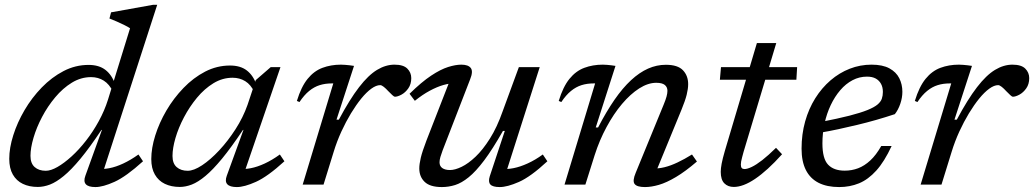

<svg xmlns="http://www.w3.org/2000/svg" viewBox="-20 -748 4190 778"><path d="M437.5 -377Q423 -407 400.5 -421.2Q378 -435.5 349 -435.5Q308 -435.5 271.2 -413Q234.5 -390.5 203.8 -353.8Q173 -317 150.5 -274.2Q128 -231.5 115.8 -189.8Q103.5 -148 103.5 -116.5Q103.5 -86 120.5 -71Q137.5 -56 165.5 -56Q186 -56 213 -71.5Q240 -87 270 -114.2Q300 -141.5 328.5 -178Q357 -214.5 380.2 -257Q403.5 -299.5 417.5 -344L507 -633.5Q498 -639.5 483.8 -646.5Q469.5 -653.5 453.8 -660.5Q438 -667.5 423.5 -673L430 -698L600 -728.5H617L393 -37L376.5 -64Q397 -61.5 423.2 -66.5Q449.5 -71.5 479.5 -85.5Q509.5 -99.5 541 -122L559.5 -94.5Q491 -32.5 444 -11.2Q397 10 366.5 10Q338 10 327.8 -1.5Q317.5 -13 326 -36L393 -221.5H391Q343.5 -150 306 -104.8Q268.5 -59.5 238.2 -34.8Q208 -10 182.5 -0.2Q157 9.5 133 9.5Q98.5 9.5 72.5 -3Q46.5 -15.5 32 -40.8Q17.5 -66 17.5 -104.5Q17.5 -148.5 33.8 -200Q50 -251.5 79.5 -301.8Q109 -352 149.2 -393.5Q189.5 -435 237.5 -460Q285.5 -485 339 -485Q381 -485 407.2 -464.8Q433.5 -444.5 446.5 -406.5Z M899 -36 966.5 -221.5H964.5Q917 -150.5 879.8 -105.2Q842.5 -60 812.5 -35Q782.5 -10 757.2 -0.2Q732 9.5 708.5 9.5Q674 9.5 648 -3Q622 -15.5 607.5 -40.8Q593 -66 593 -103.5Q593 -147.5 609 -198.8Q625 -250 654.2 -300Q683.5 -350 723.5 -391.5Q763.5 -433 811.2 -457.8Q859 -482.5 912 -482.5Q954.5 -482.5 980.5 -462.2Q1006.5 -442 1019.5 -404L1010.5 -375Q996.5 -405 973.8 -419Q951 -433 922.5 -433Q881.5 -433 845 -410.8Q808.5 -388.5 778.2 -352Q748 -315.5 725.5 -272.8Q703 -230 691 -188.8Q679 -147.5 679 -116Q679 -85.5 696 -70.8Q713 -56 740.5 -56Q765 -56 798.8 -78.2Q832.5 -100.5 868 -138.5Q903.5 -176.5 934.2 -224.2Q965 -272 983 -323L1016.5 -423.5L1077 -476H1116.5L966 -37L949.5 -64Q970.5 -61.5 996.5 -66.5Q1022.5 -71.5 1052.8 -85.5Q1083 -99.5 1114 -122L1132.5 -94.5Q1064.5 -32.5 1017.2 -11.2Q970 10 939.5 10Q911.5 10 901 -1.5Q890.5 -13 899 -36Z M1330.5 -410Q1329.5 -410 1327.8 -410Q1326 -410 1324.5 -410Q1298 -410 1275.5 -403Q1253 -396 1232.8 -379.5Q1212.5 -363 1193.5 -334.5L1183 -339Q1200.5 -396.5 1226.5 -428.5Q1252.5 -460.5 1286.8 -473.2Q1321 -486 1361.5 -486Q1370.5 -486 1379 -485.2Q1387.5 -484.5 1396.5 -483.5Q1405.5 -482.5 1414.5 -481L1343.5 -263H1353Q1397 -345.5 1434.8 -394.5Q1472.5 -443.5 1507.8 -464.8Q1543 -486 1578.5 -486Q1614.5 -486 1630.5 -470Q1646.5 -454 1646.5 -431.5Q1646.5 -407 1634.5 -390Q1622.5 -373 1606.8 -364.5Q1591 -356 1580 -356Q1577 -356 1569.8 -362.5Q1562.5 -369 1553 -379Q1544 -389 1535.2 -396Q1526.5 -403 1520.5 -403Q1504.5 -403 1484.8 -388.8Q1465 -374.5 1444 -348.8Q1423 -323 1402.2 -288.8Q1381.5 -254.5 1363.2 -214.8Q1345 -175 1332 -132.5L1291 0H1206.5Z M1964.5 -33.5 2025.5 -217.5H2018Q1976 -143.5 1942 -98.2Q1908 -53 1879.2 -29.8Q1850.5 -6.5 1824 1.8Q1797.5 10 1770.5 10Q1722.5 10 1700.8 -11Q1679 -32 1679 -65.5Q1679 -83 1685 -108.5Q1691 -134 1708 -178.5L1808.5 -436.5L1822.5 -410Q1802.5 -411 1776.5 -403.5Q1750.5 -396 1721.2 -380.2Q1692 -364.5 1661 -339.5L1639.5 -368Q1688.5 -416 1727 -441.5Q1765.5 -467 1795.8 -476.5Q1826 -486 1849.5 -486Q1877.5 -486 1887.8 -472.2Q1898 -458.5 1885 -426.5L1773.5 -138.5Q1768 -124 1764.5 -111.8Q1761 -99.5 1761 -90.5Q1761 -75 1772.2 -67Q1783.5 -59 1803.5 -59Q1823.5 -59 1850.5 -72Q1877.5 -85 1907 -113Q1936.5 -141 1965.2 -186.5Q1994 -232 2017 -297.5L2082.5 -476H2167L2027.5 -39L2015 -64Q2035.5 -61.5 2061.8 -66.8Q2088 -72 2118.2 -85.8Q2148.5 -99.5 2179.5 -122L2198 -94.5Q2130 -31.5 2082.8 -10.8Q2035.5 10 2005 10Q1976.5 10 1967 -0.5Q1957.5 -11 1964.5 -33.5Z M2254.5 -334.5 2244 -339Q2261.5 -396.5 2287.5 -428.5Q2313.5 -460.5 2347.8 -473.2Q2382 -486 2422.5 -486Q2431.5 -486 2439.8 -485.2Q2448 -484.5 2456.5 -483.5Q2465 -482.5 2474 -481L2394 -231.5H2403.5Q2437 -296 2470 -343.8Q2503 -391.5 2537 -423Q2571 -454.5 2606 -470Q2641 -485.5 2678 -485.5Q2726.5 -485.5 2747.5 -463.2Q2768.5 -441 2768.5 -407Q2768.5 -388.5 2762.5 -364.2Q2756.5 -340 2741.5 -303.5L2633 -39.5L2627.5 -65.5Q2648.5 -64.5 2673 -70.5Q2697.5 -76.5 2725.5 -89.8Q2753.5 -103 2784 -122L2804 -93.5Q2757.5 -53.5 2719.2 -30.8Q2681 -8 2650 1Q2619 10 2593.5 10Q2561 10 2551.5 -2.5Q2542 -15 2556 -48L2669 -323.5Q2677.5 -344 2681 -357.2Q2684.5 -370.5 2684.5 -380Q2684.5 -395 2673.8 -403.8Q2663 -412.5 2639 -412.5Q2606 -412.5 2570.2 -389.8Q2534.5 -367 2500.5 -326.8Q2466.5 -286.5 2437.8 -233.2Q2409 -180 2389.5 -119L2352 0H2267.5L2391.5 -410Q2390.5 -410 2388.8 -410Q2387 -410 2385.5 -410Q2359 -410 2336.5 -403Q2314 -396 2293.8 -379.5Q2273.5 -363 2254.5 -334.5Z M2897 -425 2901.5 -476H3210L3207 -425ZM2993 -132.5Q2990 -121 2987.2 -111Q2984.5 -101 2983.2 -93.8Q2982 -86.5 2982 -81.5Q2982 -71 2985.8 -67Q2989.5 -63 2997 -63Q3008 -63 3026 -71.5Q3044 -80 3068.8 -99.2Q3093.5 -118.5 3124.5 -149L3149 -123Q3119 -89.5 3091.5 -64.5Q3064 -39.5 3039.5 -23Q3015 -6.5 2993.5 1.5Q2972 9.5 2953.5 9.5Q2929.5 9.5 2915 -5.2Q2900.5 -20 2900.5 -51.5Q2900.5 -65 2904.2 -85Q2908 -105 2917 -136L3047 -573.5H3125.5Z M3493 -437.5Q3462 -437.5 3434.5 -423Q3407 -408.5 3384.8 -382.5Q3362.5 -356.5 3346.2 -322.2Q3330 -288 3321.2 -248.2Q3312.5 -208.5 3312.5 -167Q3312.5 -105 3335.5 -80.8Q3358.5 -56.5 3403 -56.5Q3431.5 -56.5 3457.2 -66.2Q3483 -76 3506.5 -97.8Q3530 -119.5 3551 -156.5H3593Q3563.5 -93 3530.8 -56.8Q3498 -20.5 3460.8 -5.2Q3423.5 10 3380.5 10Q3331 10 3297 -7.2Q3263 -24.5 3245.5 -59Q3228 -93.5 3228 -145.5Q3228 -204 3242.5 -255.8Q3257 -307.5 3283.5 -349.8Q3310 -392 3345.5 -422.5Q3381 -453 3423.2 -469.5Q3465.5 -486 3511.5 -486Q3556.5 -486 3584 -471Q3611.5 -456 3624 -431Q3636.5 -406 3636.5 -376Q3636.5 -352 3628 -327.2Q3619.5 -302.5 3606 -285.5Q3568.5 -273 3530 -262Q3491.5 -251 3453 -241.8Q3414.5 -232.5 3377.2 -224.5Q3340 -216.5 3304.5 -210.5L3307 -254Q3376 -267.5 3421.8 -279.2Q3467.5 -291 3494.8 -302Q3522 -313 3535.5 -324.2Q3549 -335.5 3553.2 -348Q3557.5 -360.5 3557.5 -375.5Q3557.5 -394.5 3550 -408.2Q3542.5 -422 3528.5 -429.8Q3514.5 -437.5 3493 -437.5Z M3834.5 -410Q3833.5 -410 3831.8 -410Q3830 -410 3828.5 -410Q3802 -410 3779.5 -403Q3757 -396 3736.8 -379.5Q3716.5 -363 3697.5 -334.5L3687 -339Q3704.5 -396.5 3730.5 -428.5Q3756.5 -460.5 3790.8 -473.2Q3825 -486 3865.5 -486Q3874.5 -486 3883 -485.2Q3891.5 -484.5 3900.5 -483.5Q3909.5 -482.5 3918.5 -481L3847.5 -263H3857Q3901 -345.5 3938.8 -394.5Q3976.5 -443.5 4011.8 -464.8Q4047 -486 4082.5 -486Q4118.5 -486 4134.5 -470Q4150.5 -454 4150.5 -431.5Q4150.5 -407 4138.5 -390Q4126.5 -373 4110.8 -364.5Q4095 -356 4084 -356Q4081 -356 4073.8 -362.5Q4066.5 -369 4057 -379Q4048 -389 4039.2 -396Q4030.5 -403 4024.5 -403Q4008.5 -403 3988.8 -388.8Q3969 -374.5 3948 -348.8Q3927 -323 3906.2 -288.8Q3885.5 -254.5 3867.2 -214.8Q3849 -175 3836 -132.5L3795 0H3710.5Z"/></svg>

Font: Newsreader 11pt
Style: Italic
Weight: 400
Italic angle: -17°
Version: Version 1.003